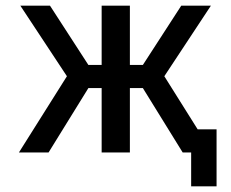

<svg xmlns="http://www.w3.org/2000/svg" viewBox="-20 -540 819 680"><path d="M340 -520H440V-310H486L622 -520H727L562 -270L680 -82H747V120H657V0H627L486 -228H440V0H340V-228H293L152 0H47L217 -270L52 -520H157L293 -310H340Z"/></svg>

Font: Mplus 1p Medium
Style: Regular
Weight: 500
Version: Version 1.061